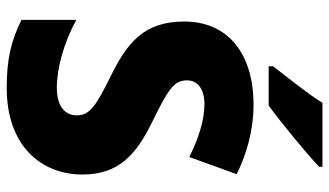

<svg xmlns="http://www.w3.org/2000/svg" viewBox="-224 -745 979 571"><g transform="rotate(90 265.5 -459.5)"><path d="M476 -919V-929H286C258 -884 210 -825 177 -782V-769H294C346 -807 437 -882 476 -919ZM499 -215C499 -320 444 -373 344 -422C246 -470 219 -487 219 -526C219 -555 241 -578 290 -578C336 -578 391 -561 447 -533L498 -674C440 -702 371 -724 291 -724C141 -724 44 -649 44 -518C44 -399 106 -349 205 -300C296 -255 323 -237 323 -198C323 -164 297 -139 241 -139C182 -139 107 -160 39 -197V-34C103 -2 158 10 242 10C413 10 499 -92 499 -215Z"/></g></svg>

Font: Noto Sans Bengali SemiCondensed ExtraBold
Style: Regular
Weight: 800
Width: 4
Designer: Joana Ranito - Universal Thirst; Jelle Bosma - Monotype Design Team
Foundry: Universal Thirst ehf.
Version: Version 3.000